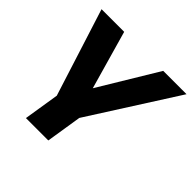

<svg xmlns="http://www.w3.org/2000/svg" viewBox="-172 -655 995 995"><g transform="rotate(45 325.5 -158.0)"><path d="M150 180 181 -15 28 -496H194L294 -145H268L480 -496H651L345 -16L314 180Z"/></g></svg>

Font: Nunito Sans 10pt SemiExpanded ExtraBold
Style: Italic
Weight: 800
Width: 6
Italic angle: -9°
Designer: Vernon Adams
Foundry: Vernon Adams
Version: Version 3.101;gftools[0.9.27]